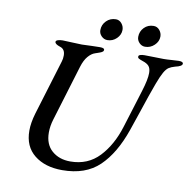

<svg xmlns="http://www.w3.org/2000/svg" viewBox="-88 -900 1008 1003"><g transform="rotate(10 415.5 -398.5)"><path d="M102 -160Q102 -201 117 -252L206 -544Q211 -559 211 -577Q211 -611 184 -619Q156 -628 156 -640Q156 -647 167 -650.5Q178 -654 192 -654Q207 -654 241 -652Q275 -650 294 -650Q311 -650 347 -652L390 -653Q416 -653 413 -640Q412 -634 404.5 -630Q397 -626 386 -622.5Q375 -619 370 -617Q351 -611 333.5 -590.5Q316 -570 305 -534L215 -238Q204 -202 204 -168Q204 -105 242.5 -71.5Q281 -38 340 -38Q433 -38 493 -101.5Q553 -165 584 -266L625 -398L646 -466Q666 -530 666 -564Q666 -589 655.5 -601Q645 -613 623 -620Q608 -625 601 -629Q594 -633 595 -640Q595 -646 604 -649Q613 -652 626 -652L681 -651Q698 -650 728 -650Q745 -650 771 -652Q797 -654 808 -654Q831 -654 831 -643Q831 -629 794 -621Q773 -615 761 -607Q749 -599 737 -578Q725 -557 709 -514Q687 -455 652 -349L620 -255Q575 -125 502.5 -55.5Q430 14 306 14Q215 14 158.5 -31Q102 -76 102 -160ZM376 -741Q376 -770 396.5 -790.5Q417 -811 447 -811Q465 -811 477.5 -796Q490 -781 490 -762Q490 -736 469.5 -716Q449 -696 421 -696Q403 -696 389.5 -709.5Q376 -723 376 -741ZM577 -741Q577 -770 597 -790.5Q617 -811 647 -811Q666 -811 678.5 -796Q691 -781 691 -762Q691 -736 670 -716Q649 -696 621 -696Q603 -696 590 -709.5Q577 -723 577 -741Z"/></g></svg>

Font: EB Garamond Medium
Style: Italic
Weight: 500
Italic angle: -17.2°
Designer: Georg Duffner and Octavio Pardo
Foundry: Georg Duffner
Version: Version 1.000